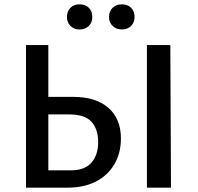

<svg xmlns="http://www.w3.org/2000/svg" viewBox="-20 -866 915 886"><path d="M100 0V-658H203V-80H308Q371 -80 402 -115.5Q433 -151 433 -210Q433 -269 402.5 -303.5Q372 -338 299 -338H167V-419H317Q422 -419 480 -368.5Q538 -318 538 -227Q538 -160 508 -108.5Q478 -57 423 -28.5Q368 0 291 0ZM658 0V-658H766L769 0ZM347 -730Q321 -730 305 -746.5Q289 -763 289 -787Q289 -814 305 -830Q321 -846 347 -846Q374 -846 390 -830Q406 -814 406 -787Q406 -763 390 -746.5Q374 -730 347 -730ZM543 -730Q516 -730 499.5 -746.5Q483 -763 483 -787Q483 -814 499.5 -830Q516 -846 543 -846Q569 -846 585 -830Q601 -814 601 -787Q601 -763 585 -746.5Q569 -730 543 -730Z"/></svg>

Font: Ysabeau Office SemiBold
Style: Regular
Weight: 600
Designer: Christian Thalmann (Catharsis Fonts)
Version: Version 2.001;gftools[0.9.30]; featfreeze: tnum,lnum,ss02